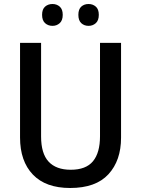

<svg xmlns="http://www.w3.org/2000/svg" viewBox="-20 -1021 704 958"><path d="M584 -334Q584 -220 521 -151.5Q458 -83 330 -83Q208 -83 144 -150Q80 -217 80 -335V-807H185V-340Q185 -255 222.5 -214.5Q260 -174 333 -174Q409 -174 444 -216.5Q479 -259 479 -341V-807H584ZM190 -947Q190 -975 205 -988Q220 -1001 242 -1001Q263 -1001 278 -988Q293 -975 293 -947Q293 -919 278 -905.5Q263 -892 242 -892Q220 -892 205 -905.5Q190 -919 190 -947ZM371 -947Q371 -975 385.5 -988Q400 -1001 422 -1001Q443 -1001 458 -988Q473 -975 473 -947Q473 -919 458 -905.5Q443 -892 422 -892Q400 -892 385.5 -905.5Q371 -919 371 -947Z"/></svg>

Font: Noto Sans Telugu UI SemiCondensed Medium
Style: Regular
Weight: 500
Width: 4
Designer: Jelle Bosma - Monotype Design Team
Foundry: Monotype Imaging Inc.
Version: Version 2.005; ttfautohint (v1.8.4.7-5d5b)